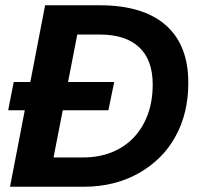

<svg xmlns="http://www.w3.org/2000/svg" viewBox="-20 -708 762 728"><path d="M358 -688Q522 -688 608 -613Q694 -538 694 -394Q694 -278 645 -190Q621 -146 585.5 -111Q550 -76 505.5 -51Q461 -26 409 -13Q357 0 300 0H18L74 -290H11L32 -397H95L151 -688ZM238 -397H413L391 -290H218L183 -111H295Q355 -111 403.5 -130.5Q452 -150 486.5 -186Q521 -222 540 -273Q559 -324 559 -388Q559 -481 507.5 -529Q456 -577 359 -577H273Z"/></svg>

Font: Libra Sans Modern
Style: Bold Italic
Weight: 700
Italic angle: -12°
Foundry: Stefan Peev, Context Ltd
Version: Version 1.000